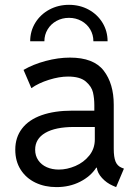

<svg xmlns="http://www.w3.org/2000/svg" viewBox="-20 -764 568 792"><path d="M43 -146.5Q43 -197.3 70.8 -233.6Q98.6 -270 151.6 -288.8Q204.6 -307.6 279.3 -307.6H369.1V-330.1Q369.1 -358.4 363.5 -382.8Q357.9 -407.2 334 -427.7Q310.1 -448.2 260.7 -448.2Q224.6 -448.2 181.9 -434.8Q139.2 -421.4 109.4 -400.4L77.1 -475.6Q116.2 -498.5 168.2 -512.5Q220.2 -526.4 268.6 -526.4Q366.2 -526.4 407.7 -472.7Q449.2 -418.9 449.2 -332V-150.4Q449.2 -116.2 456.5 -97.9Q463.9 -79.6 481.4 -72.3L491.2 -68.4L459 7.8L445.3 2Q419.4 -9.3 400.6 -30Q381.8 -50.8 379.4 -72.3H377Q354 -36.6 310.5 -14.4Q267.1 7.8 212.9 7.8Q164.6 7.8 126 -10.7Q87.4 -29.3 65.2 -64.2Q43 -99.1 43 -146.5ZM222.7 -64.5Q256.3 -64.5 291 -79.3Q325.7 -94.2 348.4 -122.6Q371.1 -150.9 371.1 -188.5V-240.2H285.2Q208.5 -240.2 166.7 -215.8Q125 -191.4 125 -146.5Q125 -121.6 137.9 -102.8Q150.9 -84 173.1 -74.2Q195.3 -64.5 222.7 -64.5ZM423.8 -593.8H365.2Q365.2 -620.6 352.1 -642.8Q338.9 -665 315.7 -677.7Q292.5 -690.4 264.6 -690.4Q236.3 -690.4 213.1 -677.7Q189.9 -665 176.5 -642.8Q163.1 -620.6 163.1 -593.8H104.5Q104.5 -635.7 125.7 -670.2Q147 -704.6 183.6 -724.4Q220.2 -744.1 264.6 -744.1Q309.1 -744.1 345.5 -724.4Q381.8 -704.6 402.8 -670.2Q423.8 -635.7 423.8 -593.8Z"/></svg>

Font: Reddit Sans Vanilla
Style: Regular
Weight: 400
Designer: Stephen Hutchings
Foundry: Reddit
Version: Version 1.013